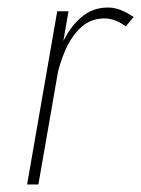

<svg xmlns="http://www.w3.org/2000/svg" viewBox="-20 -490 375 510"><path d="M162 -460H132L52 0H82ZM314 -420 335 -445Q320 -455 304 -462Q288 -469 270 -470Q226 -471 194.5 -443Q163 -415 143.5 -371Q124 -327 115 -281H130Q137 -318 153 -355.5Q169 -393 195.5 -417.5Q222 -442 261 -441Q276 -440 289 -434.5Q302 -429 314 -420Z"/></svg>

Font: Jost ExtraLight
Style: Italic
Weight: 250
Italic angle: -5°
Version: Version 3.710